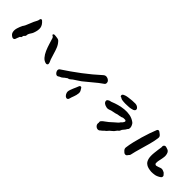

<svg xmlns="http://www.w3.org/2000/svg" viewBox="158 -1360 2203 2203"><g transform="rotate(45 1260.0 -258.0)"><path d="M240 -268Q234 -252 224 -238Q214 -224 208 -210Q204 -201 204 -192Q204 -183 200 -175Q197 -170 191 -165Q185 -160 182 -155Q180 -149 179.5 -142.5Q179 -136 177 -132Q175 -128 169.5 -125.5Q164 -123 162 -120Q155 -106 150.5 -92Q146 -78 141 -66Q137 -57 127 -53.5Q117 -50 108 -54Q73 -71 66 -101Q59 -131 69.5 -165.5Q80 -200 95 -230Q100 -238 104 -243Q108 -248 113 -259Q123 -282 134 -309Q145 -336 153 -355Q163 -376 171 -389.5Q179 -403 182 -425Q184 -434 192.5 -437Q201 -440 208 -434Q248 -400 254.5 -362Q261 -324 240 -268ZM614 -137Q616 -127 608.5 -120.5Q601 -114 591 -115Q556 -121 531 -150Q506 -179 488.5 -219.5Q471 -260 458.5 -302Q446 -344 436 -375Q431 -390 417 -395Q410 -397 409.5 -403.5Q409 -410 414 -414Q426 -421 436 -418Q446 -417 456 -416Q466 -415 476 -413Q497 -410 509 -395Q535 -367 549.5 -330Q564 -293 574.5 -255.5Q585 -218 596 -187Q601 -174 607 -162Q613 -150 614 -137Z M1241 -455Q1244 -435 1228 -424Q1173 -386 1123.5 -343Q1074 -300 1024 -261Q1009 -250 983 -233.5Q957 -217 937 -203Q928 -196 920.5 -189Q913 -182 904 -177Q900 -175 895 -174.5Q890 -174 885 -172Q883 -171 878.5 -167.5Q874 -164 869 -160Q859 -155 850 -145.5Q841 -136 831 -130Q824 -125 814.5 -122Q805 -119 798 -113Q779 -99 761 -112Q748 -121 741 -138Q741 -140 739 -144Q735 -154 738 -164.5Q741 -175 750 -181Q857 -251 957.5 -327Q1058 -403 1150 -487Q1168 -503 1190 -500Q1200 -499 1207.5 -495.5Q1215 -492 1222 -487Q1240 -474 1241 -455ZM1098 -142Q1094 -105 1082.5 -77Q1071 -49 1063 -18Q1060 -8 1051 -3Q1042 2 1031 -2Q1015 -8 1004.5 -26Q994 -44 993 -61Q993 -75 999.5 -94.5Q1006 -114 1014.5 -133.5Q1023 -153 1029 -166Q1034 -177 1037 -186Q1040 -195 1044 -203Q1049 -211 1058 -212Q1067 -213 1073 -205Q1077 -198 1081 -191.5Q1085 -185 1089 -179Q1100 -162 1098 -142Z M1696 -468Q1693 -459 1685 -454Q1681 -450 1674.5 -447.5Q1668 -445 1654 -442Q1642 -438 1615.5 -435.5Q1589 -433 1558.5 -433.5Q1528 -434 1505 -438Q1491 -439 1479 -450Q1476 -452 1472 -451.5Q1468 -451 1466 -453Q1465 -454 1464.5 -454.5Q1464 -455 1463 -456Q1461 -459 1459 -466Q1457 -473 1461.5 -481Q1466 -489 1483 -495Q1498 -503 1529 -507.5Q1560 -512 1592 -514.5Q1624 -517 1641 -516Q1675 -514 1693 -489Q1699 -480 1696 -468ZM1794 -262Q1793 -261 1793 -260Q1793 -259 1792 -257Q1792 -255 1791 -255Q1787 -251 1784 -247Q1781 -243 1778 -238Q1772 -225 1762 -215Q1752 -205 1744 -193Q1740 -185 1736 -174.5Q1732 -164 1724 -159Q1719 -155 1714 -150.5Q1709 -146 1706 -140Q1693 -118 1670.5 -102Q1648 -86 1631 -63Q1627 -59 1623.5 -55.5Q1620 -52 1616 -50Q1614 -49 1612 -47Q1605 -41 1600 -35Q1596 -29 1588.5 -24.5Q1581 -20 1576 -15Q1562 2 1539 -1Q1519 -5 1506 -22Q1493 -39 1498 -62Q1500 -64 1498 -65Q1493 -83 1505 -95Q1521 -112 1540 -124.5Q1559 -137 1575 -151Q1595 -168 1614.5 -186.5Q1634 -205 1654 -221Q1663 -228 1667 -236Q1673 -246 1682 -253Q1692 -262 1697 -273Q1699 -278 1701 -280Q1705 -287 1701 -294Q1697 -301 1689 -302Q1677 -303 1665 -302Q1653 -301 1645 -297Q1636 -291 1625 -291Q1619 -290 1613.5 -288Q1608 -286 1602 -286Q1592 -286 1583 -283Q1557 -273 1528.5 -269Q1500 -265 1473 -253Q1455 -247 1438 -251Q1416 -255 1398 -267Q1382 -278 1379 -296Q1377 -312 1390 -320Q1397 -325 1404 -328.5Q1411 -332 1421 -333Q1426 -334 1430 -335Q1434 -336 1438 -338Q1471 -352 1512 -363.5Q1553 -375 1597.5 -379.5Q1642 -384 1685 -376Q1728 -368 1765 -341Q1774 -334 1779 -326Q1788 -312 1793 -295.5Q1798 -279 1794 -262Z M2106 -425Q2100 -373 2083 -310Q2066 -247 2047.5 -184.5Q2029 -122 2018 -70Q2015 -52 1999 -39Q1999 -38 1997 -36Q1993 -27 1983.5 -22.5Q1974 -18 1963 -21Q1954 -24 1946.5 -31Q1939 -38 1931 -46Q1916 -63 1919 -84Q1925 -131 1937.5 -184Q1950 -237 1965.5 -290.5Q1981 -344 1997.5 -391.5Q2014 -439 2029 -475Q2033 -484 2042 -487Q2051 -490 2059 -485Q2067 -480 2075 -473.5Q2083 -467 2091 -461Q2108 -446 2106 -425ZM2451 -163Q2457 -155 2455.5 -144.5Q2454 -134 2446 -127Q2433 -117 2415.5 -108.5Q2398 -100 2381 -96Q2368 -94 2350 -92Q2332 -90 2322 -91Q2295 -93 2269.5 -99.5Q2244 -106 2224.5 -123.5Q2205 -141 2196 -175.5Q2187 -210 2193 -268Q2196 -301 2199.5 -322.5Q2203 -344 2207 -374Q2207 -377 2206.5 -379Q2206 -381 2206 -387Q2206 -398 2214 -406.5Q2222 -415 2234 -415Q2242 -414 2251 -411Q2260 -408 2269 -405Q2289 -398 2299 -377Q2311 -348 2307.5 -317Q2304 -286 2296.5 -256.5Q2289 -227 2290 -201Q2290 -191 2297.5 -185.5Q2305 -180 2315 -181Q2329 -184 2341 -188.5Q2353 -193 2364 -197Q2385 -205 2405 -197Q2407 -196 2409.5 -195Q2412 -194 2415 -193Q2430 -189 2440 -175Q2442 -172 2445 -169Q2448 -166 2451 -163Z"/></g></svg>

Font: Slackside One
Style: Regular
Weight: 400
Version: Version 1.000